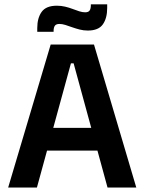

<svg xmlns="http://www.w3.org/2000/svg" viewBox="-20 -838 646 858"><path d="M16.5 0 206.5 -639H400L589 0H460.5L309 -555H297L145 0ZM157.5 -165V-266.5H447V-165ZM372.5 -701.5Q353.5 -701.5 336 -706Q318.5 -710.5 302.5 -716.2Q286.5 -722 272.2 -726.5Q258 -731 245.5 -731Q231 -731 225.2 -723Q219.5 -715 219.5 -699V-696H146.5V-712.5Q146.5 -757.5 166.2 -785Q186 -812.5 234 -812.5Q253.5 -812.5 271.2 -808.2Q289 -804 304.5 -798Q320 -792 334.2 -787.5Q348.5 -783 360.5 -783Q375 -783 380.5 -791Q386 -799 386 -815.5V-818.5H459V-802.5Q459 -756.5 439.5 -729Q420 -701.5 372.5 -701.5Z"/></svg>

Font: Anek Bangla
Style: Semi-bold
Weight: 600
Designer: Sulekha Rajkumar (Bangla), Yesha Goshar (Latin)
Foundry: Ek Type
Version: Version 1.002;March 21, 2022;FontCreator 13.0.0.2683 64-bit